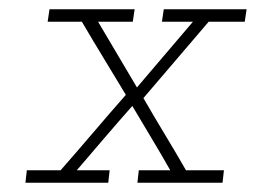

<svg xmlns="http://www.w3.org/2000/svg" viewBox="-20 -395 553 415"><path d="M87 -375H271L267 -348H192L276 -206L397 -348H330L334 -375H513L509 -348H431L290 -183Q313 -143 336 -105Q359 -67 382 -27H464L461 0H277L280 -27H348Q327 -64 306.5 -98Q286 -132 266 -166Q235 -131 205.5 -96.5Q176 -62 146 -27H217L214 0H35L38 -27H111Q147 -68 181.5 -108.5Q216 -149 252 -190Q228 -230 204.5 -268.5Q181 -307 157 -348H83Z"/></svg>

Font: Josefin Slab Light
Style: Italic
Weight: 300
Italic angle: -12°
Designer: Santiago Orozco
Foundry: Typemade
Version: Version 2.000